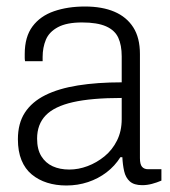

<svg xmlns="http://www.w3.org/2000/svg" viewBox="-20 -558 521 590"><path d="M184 12Q152 12 125 3.5Q98 -5 77.5 -22Q57 -39 46 -66Q35 -93 35 -130Q35 -179 56.5 -212Q78 -245 119 -265.5Q160 -286 219.5 -295.5Q279 -305 354 -305V-385Q354 -419 343.5 -442Q333 -465 306 -477Q279 -489 232 -489Q185 -489 158 -474.5Q131 -460 121 -436Q111 -412 111 -383V-370H57Q56 -375 56 -380Q56 -385 56 -392Q56 -445 80 -477Q104 -509 146 -523.5Q188 -538 241 -538Q294 -538 331.5 -522Q369 -506 389.5 -474Q410 -442 410 -392V-72Q410 -53 416.5 -45.5Q423 -38 435 -38H476V-3Q462 3 447 7Q432 11 417 11Q392 11 379 -0.5Q366 -12 361.5 -32Q357 -52 356 -75H350Q333 -48 307.5 -28.5Q282 -9 250.5 1.5Q219 12 184 12ZM193 -37Q221 -37 249 -47.5Q277 -58 301 -77.5Q325 -97 339.5 -126Q354 -155 354 -192V-257Q261 -257 204 -244Q147 -231 120.5 -203.5Q94 -176 94 -132Q94 -99 107 -78Q120 -57 142 -47Q164 -37 193 -37Z"/></svg>

Font: Archivo SemiCondensed ExtraLight
Style: Regular
Weight: 250
Width: 4
Designer: Hector Gatti
Foundry: Omnibus-Type
Version: Version 2.001